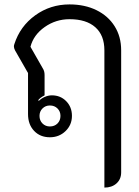

<svg xmlns="http://www.w3.org/2000/svg" viewBox="-20 -613 632 870"><path d="M107 -96V-282L48 -385Q43 -395 43 -403Q43 -407 45 -413Q71 -494 139.5 -543.5Q208 -593 295 -593Q364 -593 417 -567Q470 -541 499.5 -494Q529 -447 529 -385V168Q529 199 508 218Q487 237 453 237V-385Q453 -453 412 -489.5Q371 -526 295 -526Q233 -526 182.5 -490.5Q132 -455 118 -401L174 -303Q182 -291 182 -273V-181Q161 -170 153 -159L156 -156Q167 -167 183 -174Q199 -181 215 -181Q254 -181 280 -154.5Q306 -128 306 -88Q306 -47 277 -19Q248 9 206 9Q162 9 134.5 -20Q107 -49 107 -96ZM254 -88Q254 -108 240.5 -121.5Q227 -135 206 -135Q186 -135 172.5 -121.5Q159 -108 159 -88Q159 -67 172.5 -53.5Q186 -40 206 -40Q227 -40 240.5 -53.5Q254 -67 254 -88Z"/></svg>

Font: K2D Light
Style: Regular
Weight: 300
Designer: Katatrad Aksorn Co.,Ltd.
Foundry: Cadson Demak Co.,Ltd.
Version: Version 1.000; ttfautohint (v1.6)